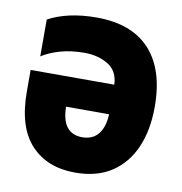

<svg xmlns="http://www.w3.org/2000/svg" viewBox="-69 -628 668 703"><g transform="rotate(10 265.0 -276.5)"><path d="M235 -563Q366 -563 433.5 -489.5Q501 -416 501 -278Q501 -191 473 -126.5Q445 -62 390.5 -26Q336 10 255 10Q151 10 90.5 -55Q30 -120 30 -252V-332H341Q339 -383 301.5 -405.5Q264 -428 214 -428Q165 -428 125.5 -417Q86 -406 56 -387V-524Q91 -543 136 -553Q181 -563 235 -563ZM181 -222Q182 -170 202 -146Q222 -122 258 -122Q297 -122 318 -148Q339 -174 341 -222Z"/></g></svg>

Font: Noto Sans Mono Condensed Black
Style: Regular
Weight: 900
Width: 3
Designer: Monotype Design Team
Foundry: Monotype Imaging Inc.
Version: Version 2.014